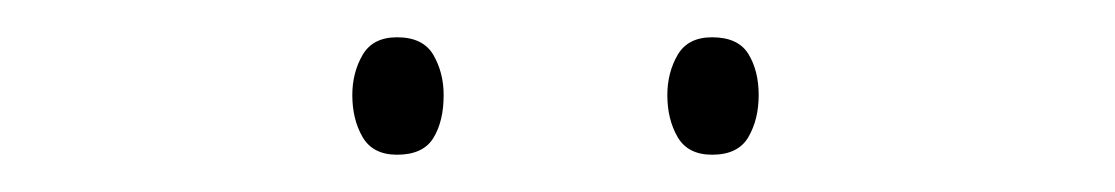

<svg xmlns="http://www.w3.org/2000/svg" viewBox="-20 -724 598 103"><path d="M169 -673Q169 -685 174.5 -694.5Q180 -704 193 -704Q207 -704 212.5 -694.5Q218 -685 218 -673Q218 -659 212.5 -650Q207 -641 193 -641Q180 -641 174.5 -650.5Q169 -660 169 -673ZM338 -673Q338 -685 343.5 -694.5Q349 -704 362 -704Q376 -704 381.5 -695Q387 -686 387 -673Q387 -660 381.5 -650.5Q376 -641 362 -641Q349 -641 343.5 -650.5Q338 -660 338 -673Z"/></svg>

Font: Noto Sans Kannada SemiCondensed Thin
Style: Regular
Weight: 100
Width: 4
Designer: Jelle Bosma - Monotype Design Team
Foundry: Monotype Imaging Inc.
Version: Version 2.005; ttfautohint (v1.8.4.7-5d5b)